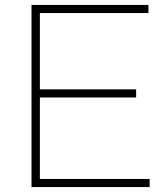

<svg xmlns="http://www.w3.org/2000/svg" viewBox="-20 -760 682 780"><path d="M108 0V-740H583V-707H142V-397H533V-364H142V-33H588V0Z"/></svg>

Font: Encode Sans Expanded Thin
Style: Regular
Weight: 100
Width: 7
Designer: Multiple Designers
Foundry: Impallari Type
Version: Version 3.000; ttfautohint (v1.8.3) -l 8 -r 50 -G 200 -x 14 